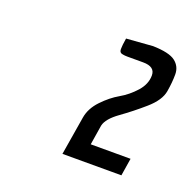

<svg xmlns="http://www.w3.org/2000/svg" viewBox="-69 -805 455 453"><g transform="rotate(20 158.0 -579.0)"><path d="M235 -691H204Q203 -691 196 -691Q189 -691 184 -692Q175 -693 175 -702.5Q175 -712 178 -730L244 -735Q285 -734 300.5 -722Q316 -710 316 -690Q316 -670 312 -646.5Q308 -623 280.5 -599Q253 -575 225 -555Q197 -535 193 -517L185 -467H285L278 -423H130L146 -520Q150 -544 169.5 -564.5Q189 -585 210 -597Q231 -609 248 -628Q265 -647 265 -669Q265 -691 235 -691Z"/></g></svg>

Font: Economica
Style: Italic
Weight: 400
Designer: Vicente Lamonaca
Foundry: Vicente Lamonaca
Version: Version 1.100